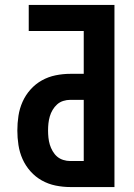

<svg xmlns="http://www.w3.org/2000/svg" viewBox="-20 -755 540 775"><path d="M442 0H264Q234 0 204.5 -6Q175 -12 149 -26.5Q123 -41 103 -63.5Q83 -86 71 -113Q59 -140 54.5 -169.5Q50 -199 50 -228Q50 -258 54.5 -287.5Q59 -317 71 -344Q83 -371 103 -393.5Q123 -416 149 -430.5Q175 -445 204.5 -451Q234 -457 264 -457H318V-630H96V-735H442ZM264 -105H318V-352H264Q249 -352 235 -347.5Q221 -343 210.5 -333.5Q200 -324 192.5 -311.5Q185 -299 181 -285Q177 -271 175.5 -257Q174 -243 174 -228Q174 -214 175.5 -199.5Q177 -185 181 -171.5Q185 -158 192.5 -145Q200 -132 210.5 -123Q221 -114 235 -109.5Q249 -105 264 -105Z"/></svg>

Font: Iosevka Extrabold
Style: Regular
Weight: 800
Monospace: yes
Designer: Belleve Invis
Foundry: Belleve Invis
Version: Version 32.5.0; ttfautohint (v1.8.4)